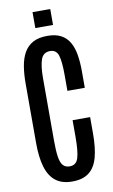

<svg xmlns="http://www.w3.org/2000/svg" viewBox="-109 -1078 673 1142"><g transform="rotate(-10 227.0 -506.5)"><path d="M231.9 10.3Q169.4 10.3 131.3 -20Q93.3 -50.3 76.2 -108.6Q59.1 -167 59.1 -250V-611.3Q59.1 -668.5 66.9 -715.6Q74.7 -762.7 94.2 -797.1Q113.8 -831.5 147.9 -850.1Q182.1 -868.7 235.4 -868.7Q285.2 -868.7 317.4 -851.3Q349.6 -834 368.2 -801.8Q386.7 -769.5 394 -724.9Q401.4 -680.2 401.4 -626V-525.9H296.4V-624.5Q296.4 -701.2 285.2 -739Q273.9 -776.9 235.4 -776.9Q194.3 -776.9 180.4 -737.8Q166.5 -698.7 166.5 -625V-247.1Q166.5 -188 171.9 -151.4Q177.2 -114.7 191.7 -97.9Q206.1 -81.1 232.4 -81.1Q271.5 -81.1 283.9 -120.1Q296.4 -159.2 296.4 -247.6V-348.6H402.3V-248.5Q402.3 -163.6 386.7 -106Q371.1 -48.3 333.7 -19Q296.4 10.3 231.9 10.3ZM173.3 -926.8V-1022.9H280.3V-926.8Z"/></g></svg>

Font: Antonio Medium
Style: Regular
Weight: 500
Designer: Vernon Adams
Foundry: Vernon Adams
Version: Version 1.002